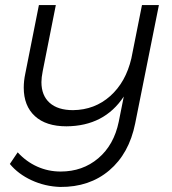

<svg xmlns="http://www.w3.org/2000/svg" viewBox="-20 -544 681 760"><path d="M609 -524 515 -55Q491 64 412.5 130.5Q334 197 218 196Q158 194 105 169.5Q52 145 19 105L50 59Q84 96 127.5 115.5Q171 135 220 135Q307 135 369 82.5Q431 30 450 -62L470 -162Q393 -45 243 -44Q162 -44 118 -84.5Q74 -125 74 -197Q74 -224 80 -252L134 -524H201L149 -262Q144 -237 144 -219Q144 -166 176.5 -137Q209 -108 269 -108Q355 -109 416.5 -164Q478 -219 500 -313L542 -524Z"/></svg>

Font: TypoPRO Montserrat Alternates
Style: Italic
Weight: 300
Italic angle: -11.3°
Designer: Julieta Ulanovsky
Foundry: Julieta Ulanovsky
Version: Version 6.001